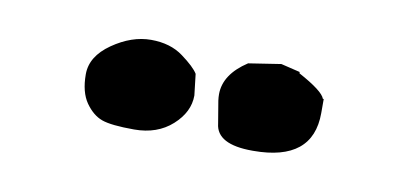

<svg xmlns="http://www.w3.org/2000/svg" viewBox="-29 -686 471 222"><g transform="rotate(10 206.5 -575.0)"><path d="M273.9 -522.5H272.9Q231 -522.5 228.5 -546.4L224.1 -572.8Q223.6 -576.7 223.6 -580.1Q223.6 -603.5 250.5 -621.1L288.6 -627L311 -621.6V-620.1Q339.8 -604.5 342.8 -595.7H343.8V-579.1Q343.8 -522.5 273.9 -522.5ZM195.8 -573.7Q195.8 -554.2 178.5 -538.6Q161.1 -522.9 134 -522.9Q106.9 -522.9 95.9 -526.9Q85 -530.8 76.4 -543Q67.9 -555.2 67.9 -576.2Q67.9 -597.2 90.3 -612.8Q112.8 -628.4 135.5 -628.4Q158.2 -628.4 173.3 -617.2Q188.5 -606 192.9 -598.6Z"/></g></svg>

Font: Drukaatie burti
Style: Demi
Weight: 600
Version: Version 0.14